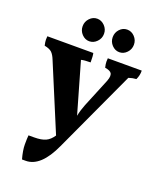

<svg xmlns="http://www.w3.org/2000/svg" viewBox="-170 -836 887 1080"><g transform="rotate(20 274.0 -295.5)"><path d="M466 -672.5Q466 -645 447 -625Q428 -605 402.5 -605Q377 -605 358 -625Q339 -645 339 -672.5Q339 -700 357.5 -720Q376 -740 402 -740Q428 -740 447 -720Q466 -700 466 -672.5ZM287 -672.5Q287 -645 267.5 -625Q248 -605 222.5 -605Q197 -605 178 -625Q159 -645 159 -672.5Q159 -700 178 -720Q197 -740 222.5 -740Q248 -740 267.5 -720Q287 -700 287 -672.5ZM117 149H95Q81 99 81 63.5Q81 28 83 9H116Q160 9 185 -2.5Q210 -14 229 -43L65 -436Q54 -464 40.5 -477Q27 -490 -4 -496Q-9 -517 -9 -530.5Q-9 -544 -8 -551H267Q271 -536 271 -496Q233 -496 215 -491L302 -188Q309 -223 323 -258L394 -431Q401 -450 401 -460.5Q401 -471 398 -477Q390 -491 358 -496Q353 -517 353 -530.5Q353 -544 354 -551H557Q558 -523 545 -496Q524 -495 500 -487L273 4Q207 149 117 149Z"/></g></svg>

Font: Halant
Style: Bold
Weight: 700
Designer: Hitesh Malaviya (Devanagari), Satya Rajpurohit (Latin)
Foundry: Indian Type Foundry
Version: Version 1.101;PS 1.0;hotconv 1.0.78;makeotf.lib2.5.61930; tt